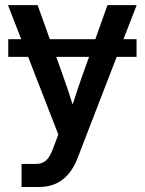

<svg xmlns="http://www.w3.org/2000/svg" viewBox="-20 -536 573 760"><path d="M520.5 -380.9H468.8L521 -515.6H405.3L357.4 -380.9H177.2L128.9 -515.6H11.7L64 -380.9H12.7V-311H91.3L210.9 -3.4L189 54.2C173.3 95.7 155.8 112.8 123 112.8H65.4V204.1H136.2C207.5 204.1 258.3 165 287.6 88.4L441.9 -311H520.5ZM202.6 -311H332.5L306.2 -237.3C292.5 -199.2 279.8 -160.6 267.6 -122.1C255.4 -160.6 242.7 -199.2 229 -237.3Z"/></svg>

Font: Raveo Display Display Medium
Style: Regular
Weight: 500
Designer: Jakub Foglar, Rasmus Andersson (Inter)
Foundry: Jakubfoglar.com
Version: Version 1.100;Glyphs 3.2.3 (3260)